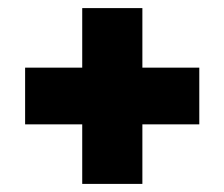

<svg xmlns="http://www.w3.org/2000/svg" viewBox="-20 -546 554 474"><path d="M331.5 -92H183V-526H331.5ZM42 -239V-379H472V-239Z"/></svg>

Font: Anek Latin ExtraBold
Style: Regular
Weight: 800
Designer: Yesha Goshar
Foundry: Ek Type
Version: Version 1.003